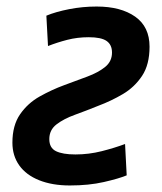

<svg xmlns="http://www.w3.org/2000/svg" viewBox="-20 -555 495 588"><path d="M194 13Q140 13 100 -3Q60 -19 39 -48.5Q18 -78 18 -118Q18 -171 41.5 -205Q65 -239 101.5 -259.5Q138 -280 176 -294Q214 -308 247.5 -320.5Q281 -333 302 -350Q323 -367 323 -394Q323 -418 306.5 -429.5Q290 -441 252 -441Q217 -441 186 -433Q155 -425 127 -414L122 -507Q151 -519 192 -527Q233 -535 276 -535Q350 -535 394 -504Q438 -473 438 -412Q438 -357 415 -322.5Q392 -288 356.5 -267Q321 -246 281 -231Q244 -216 209.5 -203.5Q175 -191 153 -174Q131 -157 131 -129Q131 -102 151.5 -92Q172 -82 211 -82Q252 -82 291.5 -92Q331 -102 363 -114L368 -18Q344 -8 298 2.5Q252 13 194 13Z"/></svg>

Font: Ubuntu Sans SemiBold
Style: Italic
Weight: 600
Italic angle: -13.5°
Designer: Dalton Maag Ltd
Foundry: Dalton Maag Ltd
Version: Version 1.006